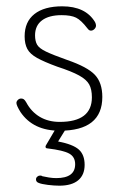

<svg xmlns="http://www.w3.org/2000/svg" viewBox="-20 -404 389 608"><path d="M169 10Q304 10 304 -97Q304 -142 280.5 -167Q257 -192 193 -214Q148 -230 126 -240.5Q104 -251 97.5 -262.5Q91 -274 91 -292Q91 -323 113 -339.5Q135 -356 175 -356Q205 -356 221 -348Q237 -340 257 -314Q260 -310 262.5 -308.5Q265 -307 268 -307Q274 -307 279 -312Q284 -317 284 -323Q284 -328 281 -334Q251 -384 177 -384Q120 -384 89 -359.5Q58 -335 58 -289Q58 -265 66.5 -249Q75 -233 97.5 -220.5Q120 -208 161 -193Q207 -178 230.5 -165Q254 -152 262.5 -136.5Q271 -121 271 -96Q271 -18 169 -18Q133 -18 106 -34Q79 -50 63 -80Q59 -87 55.5 -89.5Q52 -92 47 -92Q41 -92 36.5 -87.5Q32 -83 32 -78Q32 -70 45 -49Q85 10 169 10ZM165 -11 125 57Q125 59 124 60Q124 66 131 66Q181 72 199.5 82.5Q218 93 218 116Q218 138 203 149Q188 160 158 160Q147 160 134.5 158Q122 156 114 154Q111 152 109.5 152Q108 152 106 152Q102 152 98 155.5Q94 159 94 164Q94 172 102 175Q111 179 131.5 181.5Q152 184 168 184Q207 184 227.5 167Q248 150 248 118Q248 86 229.5 69.5Q211 53 164 44L198 -11Z"/></svg>

Font: Beiruti ExtraLight
Style: Regular
Weight: 250
Designer: Arlette Boutros
Foundry: Boutros
Version: Version 1.41